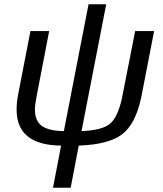

<svg xmlns="http://www.w3.org/2000/svg" viewBox="-20 -674 768 902"><path d="M479 -654 363 -58Q459 -62 496 -92Q533 -122 553 -213L615 -528H704L643 -214Q616 -90 553 -42.5Q490 5 350 10L312 208H229L267 10Q58 8 58 -159Q58 -193 65 -229L123 -528H211L152 -222Q144 -180 144 -161Q144 -106 176.5 -82.5Q209 -59 280 -58L396 -654Z"/></svg>

Font: Libra Sans
Style: Italic
Weight: 400
Italic angle: -12°
Foundry: Context Ltd
Version: Version 1.002